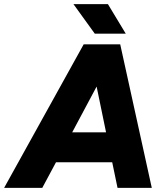

<svg xmlns="http://www.w3.org/2000/svg" viewBox="-54 -916 810 936"><path d="M354 -700H532L686 0H519L493 -125H219L152 0H-34ZM463 -271 417 -494 298 -271ZM304 -896H472L559 -752H408Z"/></svg>

Font: Oak Sans ExtraBold
Style: Italic
Weight: 800
Italic angle: -9.49998°
Foundry: Erik Kennedy, Walven
Version: Version 1.000